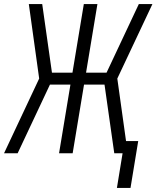

<svg xmlns="http://www.w3.org/2000/svg" viewBox="-21 -755 771 946"><path d="M622 171 660 -60H600L557 -368L730 -735H663L504 -397H403L459 -735H392L336 -397H235L187 -735H121L172 -368L-1 0H66L225 -338H326L270 0H337L393 -338H494L542 0H583L555 171Z"/></svg>

Font: Iosevka Sparkle Light Oblique
Style: Regular
Weight: 300
Italic angle: -9°
Designer: Belleve Invis
Foundry: Belleve Invis
Version: Version 4.5.0; ttfautohint (v1.8.3)